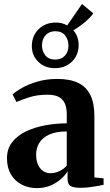

<svg xmlns="http://www.w3.org/2000/svg" viewBox="-20 -932 552 962"><path d="M165 10.5Q122.5 10.5 88.5 -7.2Q54.5 -25 34.8 -58.2Q15 -91.5 15 -139Q15 -186.5 41 -219.8Q67 -253 110.5 -273.8Q154 -294.5 207.2 -304.2Q260.5 -314 314.5 -314V-360Q314.5 -391 305.2 -412.8Q296 -434.5 275 -446Q254 -457.5 218 -457.5Q166.5 -457.5 126.2 -444.5Q86 -431.5 62.5 -421L43 -459Q58.5 -473.5 90 -491.5Q121.5 -509.5 166.8 -523Q212 -536.5 267 -536.5Q330.5 -536.5 371.5 -516.8Q412.5 -497 432.8 -455.8Q453 -414.5 453 -350V-43L499 -38.5V-6Q488 -3.5 469 0Q450 3.5 427.2 6.2Q404.5 9 383 9Q350.5 9 334.5 0.5Q318.5 -8 318.5 -37V-74.5Q309 -56.5 287.5 -36.8Q266 -17 235 -3.2Q204 10.5 165 10.5ZM233 -64Q254 -64 276.8 -74.2Q299.5 -84.5 314.5 -102.5V-273.5Q262.5 -273.5 228.2 -258.5Q194 -243.5 177.5 -217.2Q161 -191 161 -157Q161 -128.5 170.2 -107.5Q179.5 -86.5 196 -75.2Q212.5 -64 233 -64ZM255 -590.5Q204 -590.5 171.5 -622.8Q139 -655 139.5 -702Q140 -753 173.8 -786Q207.5 -819 260 -819Q292 -819 316.5 -804.5L391 -912L447.5 -865Q437.5 -850.5 421 -835Q404.5 -819.5 385.2 -805.2Q366 -791 347.5 -780Q374 -750 374 -706.5Q374 -656 340.5 -623.2Q307 -590.5 255 -590.5ZM257 -633.5Q287 -633.5 305 -652.8Q323 -672 323 -703.5Q323 -733.5 306.2 -754.5Q289.5 -775.5 257 -775.5Q227 -775.5 208.8 -756Q190.5 -736.5 190.5 -704.5Q190.5 -675 207.5 -654.2Q224.5 -633.5 257 -633.5Z"/></svg>

Font: Merriweather 96pt
Style: Bold
Weight: 700
Version: Version 2.100